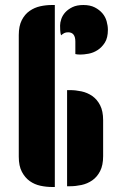

<svg xmlns="http://www.w3.org/2000/svg" viewBox="-20 -746 506 767"><path d="M199 1H188Q165 1 141.5 -4Q118 -9 99 -22.5Q80 -36 67.5 -59.5Q55 -83 55 -120V-606Q55 -642 67 -665.5Q79 -689 98.5 -702.5Q118 -716 141 -721Q164 -726 187 -726H199ZM248 -386H260Q282 -386 305.5 -381Q329 -376 348.5 -362.5Q368 -349 380 -325.5Q392 -302 392 -266V-122Q392 -86 380 -62.5Q368 -39 348.5 -25.5Q329 -12 305.5 -7Q282 -2 260 -2H248ZM411 -627Q411 -595 399 -576Q387 -557 370 -546Q353 -535 334 -531.5Q315 -528 301 -528Q289 -528 281 -530V-580Q281 -617 252 -617Q243 -617 237 -614Q231 -611 224 -605Q221 -613 220.5 -625Q220 -637 220 -644Q220 -656 225 -670.5Q230 -685 241 -697Q252 -709 269.5 -717.5Q287 -726 313 -726Q340 -726 358.5 -716.5Q377 -707 389 -693Q401 -679 406 -661Q411 -643 411 -627Z"/></svg>

Font: Kenia
Style: Regular
Weight: 400
Designer: Julia Petretta
Foundry: Julia Petretta
Version: Version 1.001